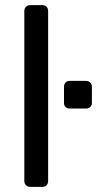

<svg xmlns="http://www.w3.org/2000/svg" viewBox="-20 -730 379 750"><path d="M98 0Q88 0 81.5 -6.5Q75 -13 75 -23V-687Q75 -697 81.5 -703.5Q88 -710 98 -710H145Q156 -710 162 -703.5Q168 -697 168 -687V-23Q168 -13 162 -6.5Q156 0 145 0ZM252 -306Q242 -306 236 -312Q230 -318 230 -328V-391Q230 -401 236 -407.5Q242 -414 252 -414H316Q326 -414 332.5 -407.5Q339 -401 339 -391V-328Q339 -318 332.5 -312Q326 -306 316 -306Z"/></svg>

Font: RubikRegular
Style: Regular
Weight: 400
Designer: Hubert and Fischer
Foundry: Hubert and Fischer
Version: Version 2.300;gftools[0.9.30]